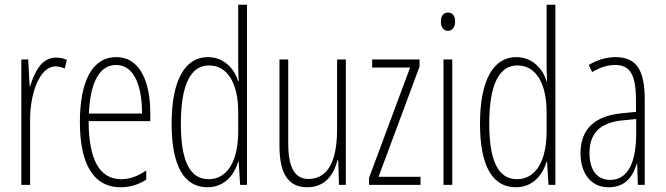

<svg xmlns="http://www.w3.org/2000/svg" viewBox="-20 -780 2808 810"><path d="M216 -537C153 -537 124 -471 107 -416H105L99 -529H70V0H107V-278C107 -381 145 -500 215 -500C229 -500 244 -495 253 -491L262 -527C247 -535 230 -537 216 -537Z M470 -539C367 -539 317 -433 317 -264C317 -97 369 10 489 10C531 10 567 -3 597 -22V-61C561 -36 527 -24 491 -24C399 -24 354 -109 354 -269H614V-303C614 -425 576 -539 470 -539ZM470 -506C548 -506 580 -412 579 -301H355C361 -439 403 -506 470 -506Z M855 10C930 10 969 -45 985 -98H987L993 0H1022V-760H985V-506C985 -484 986 -463 987 -437H985C970 -487 927 -539 857 -539C760 -539 704 -441 704 -258C704 -83 755 10 855 10ZM860 -24C777 -24 743 -109 743 -258C743 -420 783 -504 862 -504C940 -504 985 -428 985 -307V-226C985 -102 940 -24 860 -24Z M1439 -529H1402V-233C1402 -90 1357 -25 1281 -25C1226 -25 1196 -70 1196 -174V-529H1159V-165C1159 -49 1195 10 1276 10C1355 10 1389 -47 1404 -104H1407L1410 0H1439Z M1754 0V-34H1577L1750 -499V-529H1550V-495H1710L1537 -30V0Z M1870 -727C1848 -727 1840 -709 1840 -688C1840 -667 1850 -650 1869 -650C1888 -650 1900 -665 1900 -689C1900 -709 1892 -727 1870 -727ZM1888 -529H1851V0H1888Z M2156 10C2231 10 2270 -45 2286 -98H2288L2294 0H2323V-760H2286V-506C2286 -484 2287 -463 2288 -437H2286C2271 -487 2228 -539 2158 -539C2061 -539 2005 -441 2005 -258C2005 -83 2056 10 2156 10ZM2161 -24C2078 -24 2044 -109 2044 -258C2044 -420 2084 -504 2163 -504C2241 -504 2286 -428 2286 -307V-226C2286 -102 2241 -24 2161 -24Z M2576 -539C2539 -539 2498 -527 2464 -506L2478 -476C2515 -498 2548 -506 2574 -506C2637 -506 2663 -468 2663 -356V-308L2602 -302C2492 -291 2429 -238 2429 -133C2429 -59 2465 10 2548 10C2620 10 2651 -38 2666 -89H2668L2671 0H2700V-359C2700 -487 2664 -539 2576 -539ZM2604 -272 2664 -278V-218C2664 -100 2632 -21 2554 -21C2500 -21 2467 -61 2467 -134C2467 -218 2511 -262 2604 -272Z"/></svg>

Font: Noto Sans Ethiopic ExtraCondensed ExtraLight
Style: Regular
Weight: 200
Width: 2
Designer: Monotype Design Team
Foundry: Monotype Imaging Inc.
Version: Version 2.102